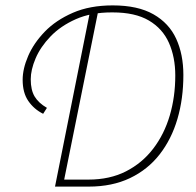

<svg xmlns="http://www.w3.org/2000/svg" viewBox="-20 -692 726 712"><path d="M184 0 316 -660H346L218 -26H308Q387 -26 447 -56.5Q507 -87 548 -140.5Q589 -194 609.5 -263.5Q630 -333 630 -412Q630 -480 606.5 -533Q583 -586 532 -616Q481 -646 398 -646H394Q318 -646 261.5 -621Q205 -596 167.5 -557Q130 -518 112 -475.5Q94 -433 94 -398Q94 -358 108.5 -334Q123 -310 154 -292L140 -270Q106 -287 85 -317.5Q64 -348 64 -396Q64 -437 84.5 -484.5Q105 -532 146 -574.5Q187 -617 250 -644.5Q313 -672 398 -672Q491 -672 549 -639Q607 -606 633.5 -548Q660 -490 660 -414Q660 -326 638 -251Q616 -176 572 -119.5Q528 -63 462 -31.5Q396 0 309 0Z"/></svg>

Font: Source Sans 3
Style: Italic
Weight: 200
Italic angle: -11°
Designer: Paul D. Hunt
Foundry: Adobe
Version: Version 3.046;hotconv 1.0.118;makeotfexe 2.5.65603